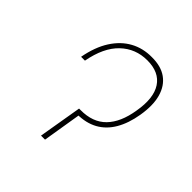

<svg xmlns="http://www.w3.org/2000/svg" viewBox="-153 -674 794 794"><g transform="rotate(45 244.5 -277.0)"><path d="M85.9 -347.7Q98.6 -416 127.9 -461.9Q157.2 -507.8 199.5 -531Q241.7 -554.2 293.9 -553.7Q347.2 -554.2 380.6 -530.3Q414.1 -506.3 426.8 -461.2Q439.5 -416 428.7 -351.6Q418.9 -293 394.8 -251.7Q370.6 -210.4 332.3 -189.2Q293.9 -168 241.2 -168H232.4L235.4 -190.4H240.2Q311.5 -189.9 352.1 -231.4Q392.6 -272.9 405.3 -352.5Q420.4 -439 390.1 -485.1Q359.9 -531.2 290 -531.2Q221.7 -531.2 173.6 -485.4Q125.5 -439.5 108.4 -347.7ZM231.4 -190.4H253.9L222.7 0H199.2Z"/></g></svg>

Font: Inter Tight Thin
Style: Italic
Weight: 250
Italic angle: -9.39999°
Designer: Rasmus Andersson
Foundry: rsms
Version: Version 3.004